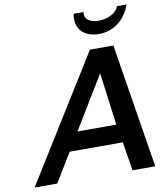

<svg xmlns="http://www.w3.org/2000/svg" viewBox="-99 -1018 921 1097"><g transform="rotate(-10 361.5 -469.5)"><path d="M404 -939C402 -929 401 -919 401 -909C401 -843 449 -800 527 -800C610 -800 680 -851 711 -939H655C644 -902 593 -875 538 -875C491 -875 460 -896 460 -927C460 -932 460 -937 461 -939ZM712 0 596 -721H460L12 0H143L245 -167H553L580 0ZM534 -273H309L494 -578Z"/></g></svg>

Font: Perun SemiBold Italic
Style: Regular
Weight: 400
Italic angle: -12°
Foundry: Copyright (c) Stefan Peev, Context Ltd, 2016
Version: Version 1.026